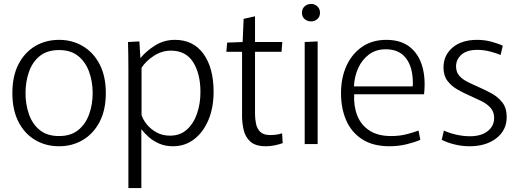

<svg xmlns="http://www.w3.org/2000/svg" viewBox="-20 -734 2645 978"><path d="M281 11Q213 11 159 -21Q105 -53 74 -113.5Q43 -174 43 -260Q43 -346 74 -406.5Q105 -467 159 -499Q213 -531 281 -531Q348 -531 402 -499Q456 -467 487.5 -406.5Q519 -346 519 -260Q519 -174 487.5 -113.5Q456 -53 402 -21Q348 11 281 11ZM281 -41Q341 -41 378.5 -71.5Q416 -102 434 -152Q452 -202 452 -260Q452 -318 434 -368Q416 -418 378.5 -448.5Q341 -479 281 -479Q220 -479 182.5 -448.5Q145 -418 127.5 -368Q110 -318 110 -260Q110 -202 127.5 -152Q145 -102 182.5 -71.5Q220 -41 281 -41Z M634 -374Q634 -413 633.5 -450Q633 -487 632 -520L690 -523L695 -439H696Q726 -475 771 -503Q816 -531 871 -531Q965 -531 1016.5 -459.5Q1068 -388 1068 -267Q1068 -185 1041.5 -122.5Q1015 -60 968.5 -24.5Q922 11 861 11Q822 11 791 -2.5Q760 -16 737.5 -36Q715 -56 701 -75H700V224H634ZM846 -43Q898 -43 932.5 -74.5Q967 -106 984 -156.5Q1001 -207 1001 -265Q1001 -358 964 -417Q927 -476 851 -476Q804 -476 763.5 -449.5Q723 -423 701 -389V-148Q709 -123 729 -99Q749 -75 778.5 -59Q808 -43 846 -43Z M1334 11Q1281 11 1255 -13Q1229 -37 1221 -72.5Q1213 -108 1213 -144V-470H1133L1137 -517L1216 -520L1221 -638L1279 -651V-520H1418L1414 -470H1279V-153Q1279 -129 1284 -104Q1289 -79 1305.5 -62.5Q1322 -46 1357 -46Q1373 -46 1389.5 -48.5Q1406 -51 1417 -55L1420 -5Q1404 1 1381 6Q1358 11 1334 11Z M1565 -625Q1545 -625 1531.5 -637Q1518 -649 1518 -669Q1518 -689 1531.5 -701.5Q1545 -714 1565 -714Q1583 -714 1596.5 -701.5Q1610 -689 1610 -669Q1610 -649 1596.5 -637Q1583 -625 1565 -625ZM1532 -520 1598 -523V0H1532Z M1964 11Q1880 11 1825 -24.5Q1770 -60 1743.5 -121Q1717 -182 1717 -259Q1717 -338 1745 -399Q1773 -460 1824.5 -495.5Q1876 -531 1948 -531Q2021 -531 2066.5 -495.5Q2112 -460 2130.5 -397.5Q2149 -335 2140 -254H1784Q1781 -193 1800 -145Q1819 -97 1862 -69Q1905 -41 1972 -41Q2017 -41 2054 -51Q2091 -61 2112 -69L2121 -22Q2095 -10 2052.5 0.5Q2010 11 1964 11ZM1945 -483Q1895 -483 1859.5 -456.5Q1824 -430 1804.5 -387Q1785 -344 1783 -294H2082Q2083 -299 2083 -303.5Q2083 -308 2083 -311Q2083 -392 2048 -437.5Q2013 -483 1945 -483Z M2372 11Q2334 11 2296.5 2Q2259 -7 2230 -22L2241 -69Q2266 -57 2302 -48.5Q2338 -40 2374 -40Q2431 -40 2464 -66Q2497 -92 2497 -133Q2497 -164 2479 -184.5Q2461 -205 2432.5 -219Q2404 -233 2372 -247Q2340 -261 2309.5 -278.5Q2279 -296 2259 -322.5Q2239 -349 2239 -390Q2239 -452 2285 -491.5Q2331 -531 2411 -531Q2447 -531 2481.5 -522Q2516 -513 2541 -501L2530 -454Q2509 -463 2476.5 -471.5Q2444 -480 2411 -480Q2358 -480 2330.5 -455.5Q2303 -431 2303 -396Q2303 -368 2318.5 -349.5Q2334 -331 2359.5 -318Q2385 -305 2415 -292Q2449 -277 2482.5 -259Q2516 -241 2538.5 -212.5Q2561 -184 2561 -138Q2561 -71 2508.5 -30Q2456 11 2372 11Z"/></svg>

Font: Murecho Light
Style: Regular
Weight: 300
Designer: Neil Summerour
Foundry: Positype
Version: Version 1.010; ttfautohint (v1.8.3)